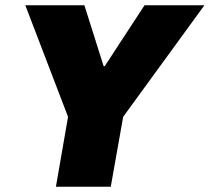

<svg xmlns="http://www.w3.org/2000/svg" viewBox="-20 -708 795 728"><path d="M192 0 238 -265 76 -688H300L373 -457H377L528 -688H755L447 -265L400 0Z"/></svg>

Font: Archivo SemiCondensed Black
Style: Italic
Weight: 900
Width: 4
Italic angle: -10°
Designer: Hector Gatti
Foundry: Omnibus-Type
Version: Version 2.001